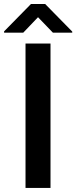

<svg xmlns="http://www.w3.org/2000/svg" viewBox="-46 -925 375 945"><path d="M202.6 0H79.6V-710.9H202.6ZM309.6 -769.5V-764.2H214.4L141.1 -840.3L68.4 -764.2H-25.9V-770.5L106.4 -905.3H176.3Z"/></svg>

Font: RobotoDraft Medium
Style: Regular
Weight: 500
Version: Version 2.001152; 2014